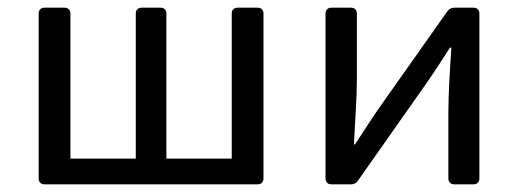

<svg xmlns="http://www.w3.org/2000/svg" viewBox="-20 -482 1354 502"><path d="M81.1 -446.3V-15.6C81.1 -5.9 86.9 0 96.7 0H653.3C663.1 0 668.9 -5.9 668.9 -15.6V-446.3C668.9 -456.1 663.1 -461.9 653.3 -461.9H601.6C591.8 -461.9 585.9 -456.1 585.9 -446.3V-67.4H415V-446.3C415 -456.1 409.2 -461.9 399.4 -461.9H350.6C340.8 -461.9 335 -456.1 335 -446.3V-67.4H164.1V-446.3C164.1 -456.1 158.2 -461.9 148.4 -461.9H96.7C86.9 -461.9 81.1 -456.1 81.1 -446.3Z M831.1 -446.3V-15.6C831.1 -5.9 836.9 0 846.7 0H897.5C905.3 0 911.1 -2.9 916 -9.8L1091.8 -259.8C1110.4 -286.1 1138.7 -329.1 1156.2 -357.4H1160.2C1156.2 -297.9 1152.3 -237.3 1152.3 -187.5V-15.6C1152.3 -5.9 1158.2 0 1168 0H1217.8C1227.5 0 1233.4 -5.9 1233.4 -15.6V-446.3C1233.4 -456.1 1227.5 -461.9 1217.8 -461.9H1168C1160.2 -461.9 1154.3 -459 1149.4 -452.1L973.6 -203.1C955.1 -176.8 926.8 -132.8 908.2 -104.5H905.3C908.2 -164.1 913.1 -225.6 913.1 -275.4V-446.3C913.1 -456.1 907.2 -461.9 897.5 -461.9H846.7C836.9 -461.9 831.1 -456.1 831.1 -446.3Z"/></svg>

Font: Ed Sans Neue
Style: Regular
Weight: 400
Designer: Stephen Hutchings
Version: Version 1.004;PS 001.004;hotconv 1.0.88;makeotf.lib2.5.64775